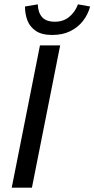

<svg xmlns="http://www.w3.org/2000/svg" viewBox="-20 -864 435 884"><path d="M34 0 164 -655H257L127 0ZM221 -703Q172 -703 144.5 -722Q117 -741 106 -770.5Q95 -800 95 -834L154 -844Q155 -807 173.5 -785.5Q192 -764 233 -764Q272 -764 299 -786.5Q326 -809 339 -844L395 -834Q385 -797 362 -767.5Q339 -738 303.5 -720.5Q268 -703 221 -703Z"/></svg>

Font: Source Sans 3 Medium
Style: Italic
Weight: 500
Italic angle: -11°
Designer: Paul D. Hunt
Foundry: Adobe
Version: Version 3.052;hotconv 1.1.0;makeotfexe 2.6.0